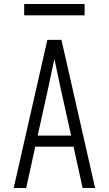

<svg xmlns="http://www.w3.org/2000/svg" viewBox="-20 -933 540 953"><path d="M48 0 215 -735H285L452 0H390L345 -205H155L110 0ZM333 -260 282 -490Q274 -528 266 -565.5Q258 -603 250 -640Q242 -603 234 -565.5Q226 -528 218 -490L167 -260ZM100 -857V-913H400V-857Z"/></svg>

Font: Iosevka SS04 Light
Style: Regular
Weight: 300
Monospace: yes
Designer: Belleve Invis
Foundry: Belleve Invis
Version: Version 19.0.0; ttfautohint (v1.8.4)